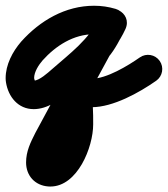

<svg xmlns="http://www.w3.org/2000/svg" viewBox="-63 -322 596 681"><path d="M347.1 -290.5C321.4 -298 297.5 -301.6 270.5 -301.6C168.8 -301.6 79 -249 12.4 -174.7C12.4 -174.7 12.2 -174.5 12 -174.3C11.8 -174.1 11.7 -173.9 11.7 -173.9C-18.7 -138.5 -43 -92.3 -43 -44.8C-43 -39.8 -42.6 -34.8 -41.8 -29.9C-33.6 21.2 1 65.1 56.6 65.1C106.1 65.1 152 31.1 187.4 -0.1C262.4 -66.2 339.3 -125.5 382 -219.1C395.4 -248.7 380.6 -274.2 358.5 -285.2C336.4 -296.2 307 -292.6 291.6 -264C277.3 -237.6 264.2 -207.6 244.7 -184.9C244.5 -184.7 243.1 -182.6 241.6 -180.5C240.2 -178.5 238.8 -176.4 238.7 -176.2C179.6 -67.9 120.8 40.4 62.5 149.1C62.5 149.1 62.4 149.4 62.2 149.6C62.1 149.9 62 150.1 62 150.1C44.9 183.7 29.5 215.2 29.5 254.1C29.5 301.2 60.9 335.9 108.4 339.4C110.8 339.5 113.2 339.6 115.7 339.6C211.5 339.6 267.5 200.7 267.5 119C267.5 77.2 267.5 29.8 256.9 -10.7C252.9 -26.1 230.3 -12.2 212.6 6.4C195 25 182.2 48.2 197.8 51.5C219.5 55.9 240.3 58.2 262.6 58.2C338 58.2 430.3 6.9 491 -35.6C513.8 -51.6 519.4 -83.1 503.4 -106C487.4 -128.8 455.9 -134.4 433 -118.4C391 -88.9 314.8 -42.8 262.6 -42.8C247.1 -42.8 233.2 -44.4 218.2 -47.5C202.6 -50.7 185.9 -42.8 174 -30.3C162.1 -17.8 155.1 -0.6 159.1 14.7C167.4 46.6 166.5 86.2 166.5 119C166.5 138.7 137.6 238.6 115.7 238.6C115.7 238.6 115.7 238.6 115.6 238.6C115 238.6 120.7 240.2 124.8 244.5C126.7 246.4 128.3 248.7 129.4 251.2C129.6 251.7 130.5 256 130.5 254.1C130.5 233 142.7 214.1 152 195.9C152 195.9 151.9 196.1 151.8 196.4C151.6 196.6 151.5 196.9 151.5 196.9C209.7 88.4 268.4 -19.8 327.3 -127.8C327.4 -128 325.9 -125.7 324.3 -123.5C322.8 -121.2 321.2 -119 321.3 -119.1C345.8 -147.7 362.6 -183.1 380.4 -216C395.9 -244.6 380 -270.6 356.9 -282.1C333.9 -293.6 303.5 -290.5 290 -260.9C254.2 -182.4 183.8 -131.6 120.6 -75.9C107.3 -64.2 76.2 -35.9 56.6 -35.9C54.8 -35.9 60.1 -34.9 61.5 -33.8C63.1 -32.5 60.8 -35.5 60.5 -36.3C59.2 -39.4 58.4 -42.8 57.8 -46.1C57.8 -46.5 58 -44.4 58 -44.8C58 -67.2 74.3 -91.8 88.3 -108.1C88.3 -108.1 88.2 -107.9 88 -107.7C87.8 -107.5 87.6 -107.3 87.6 -107.3C134.8 -159.9 197.8 -200.6 270.5 -200.6C288 -200.6 302.4 -198.3 318.9 -193.5C345.6 -185.7 373.7 -201.1 381.5 -227.9C389.3 -254.6 373.9 -282.7 347.1 -290.5Z"/></svg>

Font: FRB American Cursive Guidelines Ultra
Style: Bold Italic
Weight: 1000
Italic angle: -25°
Version: Version 2.0;Modular Font Editor K font №1